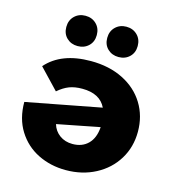

<svg xmlns="http://www.w3.org/2000/svg" viewBox="-113 -857 869 961"><g transform="rotate(15 321.0 -377.0)"><path d="M615 -270Q615 -190 576 -126.5Q537 -63 468.5 -27Q400 9 315 9Q236 9 170.5 -23.5Q105 -56 66 -118.5Q27 -181 27 -267L414 -341Q383 -406 291 -406Q252 -406 223.5 -395Q195 -384 166 -359L67 -463Q144 -551 297 -551Q392 -551 464 -515Q536 -479 575.5 -415Q615 -351 615 -270ZM429 -244 209 -201Q219 -167 247 -146.5Q275 -126 314 -126Q364 -126 394.5 -156.5Q425 -187 429 -244ZM133 -684Q133 -719 155.5 -741Q178 -763 212 -763Q246 -763 268.5 -741Q291 -719 291 -684Q291 -649 268.5 -627.5Q246 -606 212 -606Q178 -606 155.5 -627.5Q133 -649 133 -684ZM345 -684Q345 -719 367.5 -741Q390 -763 424 -763Q458 -763 480.5 -741Q503 -719 503 -684Q503 -649 480.5 -627.5Q458 -606 424 -606Q390 -606 367.5 -627.5Q345 -649 345 -684Z"/></g></svg>

Font: Montserrat Alternates ExtraBold
Style: Regular
Weight: 800
Designer: Julieta Ulanovsky
Foundry: Julieta Ulanovsky
Version: Version 7.200